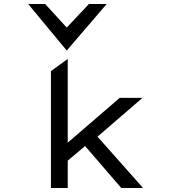

<svg xmlns="http://www.w3.org/2000/svg" viewBox="-20 -941 857 961"><path d="M314 -688 514 -921H425L314 -803L206 -921H121ZM468 -257 693 -451H579L319 -227V-646L235 -585V0H319V-137L406 -210L587 0H696Z"/></svg>

Font: Charger Monospace
Style: Regular
Weight: 400
Designer: Jasper
Foundry: Cannot Into Space Fonts
Version: Version 0.980